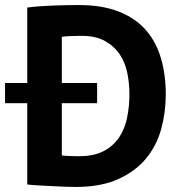

<svg xmlns="http://www.w3.org/2000/svg" viewBox="-26 -730 715 761"><path d="M0 0ZM-6 -401H82V-700Q103 -703 129.5 -705Q156 -707 184 -708Q212 -709 238.5 -709.5Q265 -710 286 -710Q379 -710 445 -684Q511 -658 552 -611Q593 -564 612 -499Q631 -434 631 -356Q631 -285 613 -219Q595 -153 553 -102Q511 -51 442.5 -20Q374 11 273 11Q257 11 230.5 10Q204 9 175.5 7.5Q147 6 121 4.5Q95 3 82 1V-321H-6ZM297 -588Q275 -588 252.5 -587Q230 -586 219 -584V-401H359V-321H219V-114Q223 -113 232.5 -112.5Q242 -112 253 -111.5Q264 -111 274 -111Q284 -111 289 -111Q347 -111 385.5 -131.5Q424 -152 446.5 -186Q469 -220 478 -264.5Q487 -309 487 -356Q487 -397 479 -438.5Q471 -480 449.5 -513Q428 -546 391 -567Q354 -588 297 -588Z"/></svg>

Font: PT Sans
Style: Bold
Weight: 700
Version: Version 2.003W OFL; ttfautohint (v1.6)